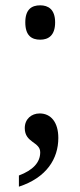

<svg xmlns="http://www.w3.org/2000/svg" viewBox="-20 -547 301 721"><path d="M131 -398C161 -398 187 -413 187 -463C187 -512 161 -527 131 -527C99 -527 75 -512 75 -463C75 -413 99 -398 131 -398ZM129 -121C98 -121 73 -100 73 -66C73 -10 131 -15 131 25C131 63 104 92 51 112V154C155 120 199 49 199 -29C199 -88 171 -121 129 -121Z"/></svg>

Font: Noto Serif Sinhala Condensed
Style: Regular
Weight: 400
Width: 3
Designer: Jelle Bosma - Monotype Design Team
Foundry: Monotype Imaging Inc.
Version: Version 2.007